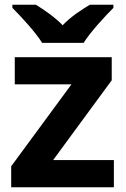

<svg xmlns="http://www.w3.org/2000/svg" viewBox="-20 -786 528 806"><path d="M157 -606H331C359 -651 420 -717 456 -753V-766H357C322 -745 277 -716 243 -680C208 -716 166 -744 131 -766H32V-753C69 -716 129 -651 157 -606ZM458 0V-114H203L449 -449V-546H42V-432H280L27 -88V0Z"/></svg>

Font: Noto Traditional Nushu
Style: Bold
Weight: 700
Designer: LIU Zhao
Foundry: LiuZhao Studio
Version: Version 2.003